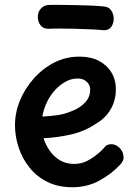

<svg xmlns="http://www.w3.org/2000/svg" viewBox="-20 -786 575 807"><path d="M284 1Q225 1 180 -21Q135 -43 104.5 -81Q74 -119 58.5 -165.5Q43 -212 43 -260Q43 -312 63.5 -362.5Q84 -413 121 -455Q158 -497 207 -522.5Q256 -548 314 -548Q361 -548 395 -530.5Q429 -513 448 -482Q467 -451 467 -410Q467 -366 446.5 -329Q426 -292 388 -269Q339 -235 281.5 -221.5Q224 -208 163 -205Q171 -179 187.5 -154.5Q204 -130 230 -113.5Q256 -97 292 -97Q328 -97 360.5 -117.5Q393 -138 417 -164Q424 -174 432 -177Q440 -180 447 -180Q460 -180 471.5 -173Q483 -166 490.5 -154.5Q498 -143 499 -130Q501 -120 496.5 -110.5Q492 -101 485 -94Q448 -54 397 -26.5Q346 1 284 1ZM158 -296Q193 -298 222 -302Q251 -306 284 -320Q314 -331 336.5 -354Q359 -377 359 -409Q359 -422 353 -432Q347 -442 335.5 -449Q324 -456 306 -456Q278 -456 252.5 -441Q227 -426 207 -402.5Q187 -379 174.5 -350.5Q162 -322 158 -296ZM183 -665Q162 -665 150.5 -679.5Q139 -694 139 -717Q139 -736 152 -750Q165 -764 183 -765Q201 -766 232 -765.5Q263 -765 298.5 -764.5Q334 -764 365.5 -762.5Q397 -761 415 -759Q437 -758 447.5 -742Q458 -726 458 -708Q458 -688 447.5 -673Q437 -658 415 -659Q397 -661 366 -662.5Q335 -664 299 -665Q263 -666 232 -666Q201 -666 183 -665Z"/></svg>

Font: Playpen Sans Medium
Style: Regular
Weight: 500
Designer: Laura Meseguer, Veronika Burian, José Scaglione
Foundry: TypeTogether
Version: Version 1.001